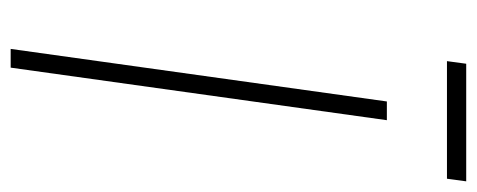

<svg xmlns="http://www.w3.org/2000/svg" viewBox="-294 -622 916 369"><g transform="rotate(90 164.5 -438.0)"><path d="M74.5 0 175.5 -723H211.5L110.5 0ZM98 -838.5 103 -875.5H329L324 -838.5Z"/></g></svg>

Font: Public Sans Thin Thin
Style: Italic
Weight: 250
Italic angle: -8°
Version: Version 2.001